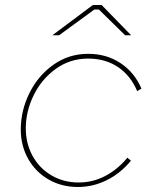

<svg xmlns="http://www.w3.org/2000/svg" viewBox="-20 -740 624 767"><path d="M63 -223Q63 -298 97.5 -368Q132 -438 193.5 -481.5Q255 -525 332 -525Q406 -525 462 -487.5Q518 -450 545 -386L528 -376Q502 -438 451.5 -472Q401 -506 332 -506Q260 -506 203 -465Q146 -424 114.5 -359.5Q83 -295 83 -227Q83 -167 110 -117.5Q137 -68 185.5 -39.5Q234 -11 294 -11Q350 -11 399.5 -36.5Q449 -62 489 -110L503 -98Q462 -48 407 -20.5Q352 7 291 7Q226 7 174 -23Q122 -53 92.5 -105.5Q63 -158 63 -223ZM480 -599 375 -702H357L216 -599H189L351 -720H386L504 -599Z"/></svg>

Font: Fixel Italic Variable 20240409 Display Thin
Style: Italic
Weight: 100
Italic angle: -10°
Designer: AlfaBravo + MacPaw
Foundry: Kyrylo Tkachov, Marchela Mozhyna, Serhii Makarenko, Maria Weinstein, Zakhar Kryvoshyya
Version: Version 1.211;Glyphs 3.2 (3225)